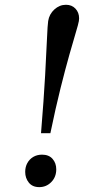

<svg xmlns="http://www.w3.org/2000/svg" viewBox="-20 -766 371 800"><path d="M150.9 -210.9Q162.6 -353 168 -451.2Q173.3 -549.3 175.8 -605.7Q178.2 -662.1 180.7 -678.2Q185.1 -707 206.5 -726.6Q228 -746.1 254.9 -746.1Q279.3 -746.1 294.4 -730Q309.6 -713.9 309.6 -689.5Q309.6 -686 308.6 -678.2Q306.6 -666 296.1 -631.3Q285.6 -596.7 269.3 -538.8Q252.9 -481 232.4 -399.2Q211.9 -317.4 189.9 -210.9ZM85 -49.8Q85 -70.3 93.8 -86.4Q102.5 -102.5 118.4 -112.1Q134.3 -121.6 155.3 -121.6Q183.6 -121.6 199 -104Q214.4 -86.4 214.4 -60.5Q214.4 -28.3 193.6 -7.3Q172.9 13.7 143.6 13.7Q115.2 13.7 100.1 -5.1Q85 -23.9 85 -49.8Z"/></svg>

Font: Gelasio
Style: Italic
Weight: 400
Italic angle: -8.5°
Designer: Eben Sorkin
Foundry: Eben Sorkin
Version: Version 1.008